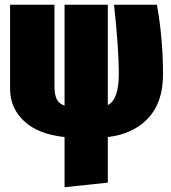

<svg xmlns="http://www.w3.org/2000/svg" viewBox="-20 -554 714 800"><path d="M659.2 -243.2Q659.2 -127.9 597.7 -61.8Q536.1 4.4 429.2 17.1V207L249 226.1V17.1Q139.2 5.4 80.6 -49.1Q22 -103.5 22 -185.1V-534.2H207V-194.8Q207 -159.7 216.3 -140.9Q225.6 -122.1 249 -113.8V-534.2H429.2V-116.2Q475.1 -138.7 475.1 -248Q475.1 -350.1 455.1 -534.2H633.8Q659.2 -394 659.2 -243.2Z"/></svg>

Font: Fira Sans Compressed Heavy
Style: Regular
Weight: 900
Width: 1
Designer: Carrois Corporate & Edenspiekermann AG
Foundry: Carrois Corporate GbR & Edenspiekermann AG
Version: Version 4.203;PS 004.203;hotconv 1.0.88;makeotf.lib2.5.64775